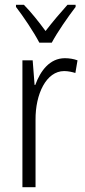

<svg xmlns="http://www.w3.org/2000/svg" viewBox="-20 -785 356 805"><path d="M145 -606H197C221 -651 265 -714 297 -756V-765H263C229 -727 202 -695 171 -655C143 -693 109 -736 80 -765H47V-756C77 -717 121 -652 145 -606ZM252 -541C188 -541 149 -487 128 -429H125L117 -532H74V0H129V-282C128 -391 174 -487 249 -487C266 -487 283 -483 296 -479L305 -532C289 -538 270 -541 252 -541Z"/></svg>

Font: Noto Sans Devanagari Condensed Light
Style: Regular
Weight: 300
Width: 3
Designer: Jelle Bosma - Monotype Design Team
Foundry: Monotype Imaging Inc.
Version: Version 2.004